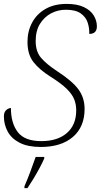

<svg xmlns="http://www.w3.org/2000/svg" viewBox="-25 -744 517 985"><path d="M184 10Q118 10 76 -11.5Q34 -33 14.5 -69Q-5 -105 -5 -147Q-5 -168 6 -178.5Q17 -189 31 -190Q31 -112 66.5 -66Q102 -20 187 -20Q270 -20 318 -61.5Q366 -103 366 -178Q366 -209 355.5 -235Q345 -261 317 -288.5Q289 -316 235 -350Q179 -385 147.5 -424.5Q116 -464 116 -529Q116 -584 140 -628.5Q164 -673 209 -698.5Q254 -724 317 -724Q371 -724 405.5 -707.5Q440 -691 456 -664.5Q472 -638 472 -609Q472 -570 433 -570Q434 -599 425 -627.5Q416 -656 389.5 -675Q363 -694 313 -694Q272 -694 237 -675.5Q202 -657 180 -621.5Q158 -586 158 -533Q158 -480 185.5 -447.5Q213 -415 268 -379Q345 -329 377 -286Q409 -243 409 -185Q409 -93 349 -41.5Q289 10 184 10ZM101 210Q115 178 130.5 137Q146 96 158 61H202V69Q194 88 178.5 117Q163 146 146 174Q129 202 116 221H100Z"/></svg>

Font: Noto Serif SemiCondensed ExtraLight
Style: Italic
Weight: 200
Width: 4
Italic angle: -12°
Designer: Monotype Design Team
Foundry: Monotype Imaging Inc.
Version: Version 2.013